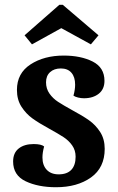

<svg xmlns="http://www.w3.org/2000/svg" viewBox="-20 -763 494 805"><path d="M173 -418Q173 -391 187.5 -370.5Q202 -350 223.5 -336Q245 -322 283 -301Q326 -278 353.5 -258.5Q381 -239 400 -209.5Q419 -180 419 -139Q419 -60 361.5 -19Q304 22 215 22Q140 22 87.5 -3Q35 -28 35 -86Q35 -122 58.5 -140.5Q82 -159 121 -159Q153 -159 165 -149Q158 -123 158 -103Q158 -70 176 -51Q194 -32 226 -32Q261 -32 279 -51Q297 -70 297 -106Q297 -133 282.5 -153.5Q268 -174 246.5 -188Q225 -202 187 -223Q143 -247 116 -266.5Q89 -286 70 -315.5Q51 -345 51 -386Q51 -456 108 -493Q165 -530 247 -530Q319 -530 368.5 -505Q418 -480 418 -424Q418 -389 394 -370Q370 -351 332 -351Q320 -351 307.5 -354Q295 -357 288 -362Q295 -387 295 -408Q295 -440 279.5 -458Q264 -476 235 -476Q207 -476 190 -460.5Q173 -445 173 -418ZM243 -743 393 -615 361 -577 237 -645 114 -577 83 -615 229 -743Z"/></svg>

Font: Sansita Medium
Style: Regular
Weight: 500
Designer: Pablo Cosgaya
Foundry: Omnibus-Type
Version: Version 1.006